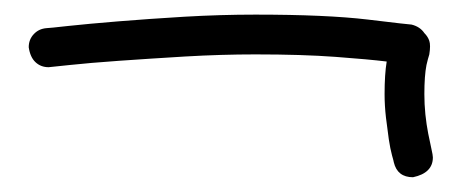

<svg xmlns="http://www.w3.org/2000/svg" viewBox="-20 -358 645 264"><path d="M566.4 -268.6Q568.4 -277.3 570.3 -283.2Q572.3 -295.9 570.3 -301.8Q568.4 -307.6 563.5 -312.5Q557.6 -321.3 545.9 -324.2Q543 -324.2 485.8 -331.1Q428.7 -337.9 331.1 -337.9Q283.2 -337.9 233.4 -335Q183.6 -332 142.1 -328.6Q100.6 -325.2 73.7 -322.3Q46.9 -319.3 43.9 -319.3Q33.2 -318.4 26.4 -311Q19.5 -303.7 19.5 -293Q21.5 -279.3 28.8 -272.5Q36.1 -265.6 46.9 -265.6Q48.8 -265.6 75.7 -268.6Q102.5 -271.5 143.6 -274.4Q184.6 -277.3 234.4 -280.3Q284.2 -283.2 331.1 -283.2Q395.5 -283.2 441.4 -279.8Q487.3 -276.4 511.7 -273.4Q508.8 -255.9 508.8 -228.5Q508.8 -212.9 510.7 -196.3Q512.7 -179.7 514.6 -166.5Q516.6 -153.3 519 -144.5Q521.5 -135.7 521.5 -134.8Q526.4 -114.3 547.9 -114.3Q575.2 -120.1 575.2 -141.6Q575.2 -144.5 573.2 -153.3Q571.3 -162.1 568.8 -174.3Q566.4 -186.5 564.9 -200.7Q563.5 -214.8 563.5 -228.5Q563.5 -253.9 566.4 -268.6ZM566.4 -268.6Q568.4 -277.3 570.3 -283.2Q572.3 -295.9 570.3 -301.8Q568.4 -307.6 563.5 -312.5Q557.6 -321.3 545.9 -324.2Q543 -324.2 485.8 -331.1Q428.7 -337.9 331.1 -337.9Q283.2 -337.9 233.4 -335Q183.6 -332 142.1 -328.6Q100.6 -325.2 73.7 -322.3Q46.9 -319.3 43.9 -319.3Q33.2 -318.4 26.4 -311Q19.5 -303.7 19.5 -293Q21.5 -279.3 28.8 -272.5Q36.1 -265.6 46.9 -265.6Q48.8 -265.6 75.7 -268.6Q102.5 -271.5 143.6 -274.4Q184.6 -277.3 234.4 -280.3Q284.2 -283.2 331.1 -283.2Q395.5 -283.2 441.4 -279.8Q487.3 -276.4 511.7 -273.4Q508.8 -255.9 508.8 -228.5Q508.8 -212.9 510.7 -196.3Q512.7 -179.7 514.6 -166.5Q516.6 -153.3 519 -144.5Q521.5 -135.7 521.5 -134.8Q526.4 -114.3 547.9 -114.3Q575.2 -120.1 575.2 -141.6Q575.2 -144.5 573.2 -153.3Q571.3 -162.1 568.8 -174.3Q566.4 -186.5 564.9 -200.7Q563.5 -214.8 563.5 -228.5Q563.5 -253.9 566.4 -268.6Z"/></svg>

Font: Coming Soon
Style: Regular
Weight: 400
Designer: Dathan Boardman
Foundry: Open Window
Version: Version 1.000